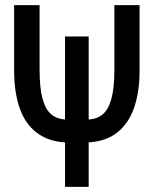

<svg xmlns="http://www.w3.org/2000/svg" viewBox="-20 -542 600 747"><path d="M233 185V12Q167 8 122.5 -26Q78 -60 56.5 -121.5Q35 -183 35 -268V-522H134V-271Q134 -200 145.5 -158Q157 -116 179 -97.5Q201 -79 233 -77V-400H325V-77Q358 -79 380 -97.5Q402 -116 413.5 -158Q425 -200 425 -271V-522H523V-268Q523 -182 501 -121Q479 -60 435.5 -26Q392 8 325 12V185Z"/></svg>

Font: Ubuntu Sans Mono Medium
Style: Regular
Weight: 500
Monospace: yes
Designer: Dalton Maag Ltd
Foundry: Dalton Maag Ltd
Version: Version 1.006